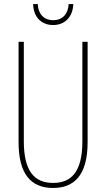

<svg xmlns="http://www.w3.org/2000/svg" viewBox="-20 -921 526 951"><path d="M343 -901H320C318 -854 291 -821 244 -821C197 -821 169 -852 167 -901H144C146 -832 189 -797 243 -797C302 -797 341 -838 343 -901ZM414 -217V-714H388V-221C388 -63 328 -15 243 -15C152 -15 98 -71 98 -221V-714H72V-217C72 -59 133 10 243 10C338 10 414 -42 414 -217Z"/></svg>

Font: Noto Sans Malayalam ExtraCondensed Thin
Style: Regular
Weight: 100
Width: 2
Designer: Jelle Bosma - Monotype Design Team
Foundry: Monotype Imaging Inc.
Version: Version 2.104